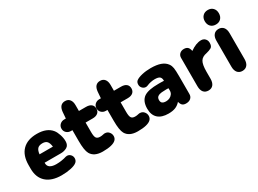

<svg xmlns="http://www.w3.org/2000/svg" viewBox="-34 -1127 2237 1666"><g transform="rotate(-30 1084.0 -293.5)"><path d="M162 -158H325Q359 -158 386 -173.5Q413 -189 413 -229Q413 -261 401.5 -296Q390 -331 374 -351Q328 -409 228 -409Q133 -409 82 -357.5Q31 -306 31 -209V-173Q31 -85 84.5 -37Q138 11 237 11Q287 11 329 2Q371 -7 389 -22Q398 -28 403 -39Q408 -50 408 -61Q408 -83 393.5 -98Q379 -113 359 -113Q353 -113 345 -111Q328 -105 300 -100.5Q272 -96 245 -96Q205 -96 183.5 -110Q162 -124 162 -151ZM294 -243H160Q164 -281 180 -297.5Q196 -314 229 -314Q259 -314 274 -298Q289 -282 294 -243Z M512 -282V-174Q512 -127 517 -94.5Q522 -62 532 -44Q563 11 649 11Q699 11 732 3Q765 -5 781 -20.5Q797 -36 797 -59Q797 -82 781.5 -100Q766 -118 742 -118Q740 -118 738 -118Q736 -118 735 -118Q716 -114 709 -113Q702 -112 692 -112Q665 -112 654.5 -127.5Q644 -143 644 -186V-282H715Q749 -282 767.5 -297.5Q786 -313 786 -340Q786 -368 767.5 -383Q749 -398 715 -398H644V-457Q644 -493 627.5 -513Q611 -533 582 -533Q525 -533 518 -462L513 -398H497Q471 -398 453.5 -381.5Q436 -365 436 -340Q436 -315 453.5 -298.5Q471 -282 497 -282Z M863 -282V-174Q863 -127 868 -94.5Q873 -62 883 -44Q914 11 1000 11Q1050 11 1083 3Q1116 -5 1132 -20.5Q1148 -36 1148 -59Q1148 -82 1132.5 -100Q1117 -118 1093 -118Q1091 -118 1089 -118Q1087 -118 1086 -118Q1067 -114 1060 -113Q1053 -112 1043 -112Q1016 -112 1005.5 -127.5Q995 -143 995 -186V-282H1066Q1100 -282 1118.5 -297.5Q1137 -313 1137 -340Q1137 -368 1118.5 -383Q1100 -398 1066 -398H995V-457Q995 -493 978.5 -513Q962 -533 933 -533Q876 -533 869 -462L864 -398H848Q822 -398 804.5 -381.5Q787 -365 787 -340Q787 -315 804.5 -298.5Q822 -282 848 -282Z M1414 -256Q1392 -257 1382 -257Q1372 -257 1367.5 -257Q1363 -257 1358 -257Q1308 -257 1272.5 -250Q1237 -243 1214 -228Q1167 -195 1167 -118Q1167 -55 1203 -22Q1239 11 1307 11Q1350 11 1378 -0.5Q1406 -12 1428 -37Q1434 -11 1447 0Q1460 11 1483 11Q1513 11 1530.5 -4.5Q1548 -20 1548 -46V-225Q1548 -282 1544 -307Q1540 -332 1527 -351Q1506 -381 1467 -395Q1428 -409 1368 -409Q1321 -409 1280.5 -399.5Q1240 -390 1220 -375Q1204 -363 1204 -337Q1204 -317 1218.5 -302Q1233 -287 1253 -287Q1260 -287 1271 -291Q1288 -299 1310 -303.5Q1332 -308 1350 -308Q1384 -308 1398.5 -297.5Q1413 -287 1414 -262ZM1416 -180V-156Q1416 -137 1405.5 -122.5Q1395 -108 1378.5 -100Q1362 -92 1342 -92Q1317 -92 1305 -101.5Q1293 -111 1293 -132Q1293 -156 1308.5 -166.5Q1324 -177 1347.5 -179Q1371 -181 1392 -181Q1398 -181 1403 -181Q1408 -181 1416 -180Z M1757 -357Q1752 -385 1738.5 -397Q1725 -409 1701 -409Q1675 -409 1658.5 -393.5Q1642 -378 1642 -354V-70Q1642 -31 1659 -10Q1676 11 1708 11Q1739 11 1756 -10Q1773 -31 1773 -70V-140Q1773 -211 1791 -241Q1809 -271 1854 -279Q1884 -286 1903.5 -297Q1923 -308 1923 -343Q1923 -368 1907.5 -384Q1892 -400 1868 -400Q1817 -400 1757 -357Z M2050 -598Q2018 -598 1998.5 -578Q1979 -558 1979 -526Q1979 -493 1998 -473Q2017 -453 2050 -453Q2082 -453 2101 -473Q2120 -493 2120 -526Q2120 -558 2101 -578Q2082 -598 2050 -598ZM1982 -70Q1982 -31 1999.5 -10Q2017 11 2048 11Q2079 11 2096.5 -10Q2114 -31 2114 -70V-329Q2114 -367 2096.5 -388Q2079 -409 2048 -409Q2017 -409 1999.5 -388Q1982 -367 1982 -329Z"/></g></svg>

Font: Beiruti ExtraBold
Style: Regular
Weight: 800
Designer: Arlette Boutros
Foundry: Boutros
Version: Version 1.41